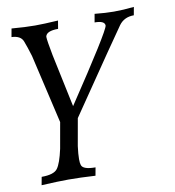

<svg xmlns="http://www.w3.org/2000/svg" viewBox="-77 -541 737 809"><g transform="rotate(-10 291.5 -136.0)"><path d="M266.6 200.2Q200.2 196.3 151.4 196.3Q109.4 196.3 36.1 200.2L42.5 165.5Q95.2 165.5 110.8 144Q126.5 122.6 139.6 62.5L159.2 -48.3L90.8 -343.3Q78.6 -383.8 68.6 -409.4Q58.6 -435.1 19.5 -436.5L25.9 -472.2Q85 -467.3 126 -467.3Q162.6 -467.3 224.6 -471.2L218.8 -436.5Q168.5 -436.5 164.1 -412.6Q164.1 -397 176.8 -331.5L224.6 -105Q415.5 -391.1 418.5 -415.5Q418.5 -436.5 375 -436.5L381.3 -472.2Q428.7 -467.3 462.9 -467.3Q503.4 -467.3 549.3 -472.2L543 -437.5Q501.5 -437.5 479 -406.7Q456.5 -376 235.4 -51.8L214.8 64.5Q210.4 98.1 210.4 119.6Q210.4 136.2 213.4 145Q219.7 165.5 272.9 165.5Z"/></g></svg>

Font: Kelvinch
Style: Italic
Weight: 400
Italic angle: -10°
Designer: Paul James Miller
Foundry: High-Logic / Made with FontCreator
Version: Version 3.40;July 22, 2017;FontCreator 11.0.0.2388 64-bit